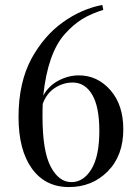

<svg xmlns="http://www.w3.org/2000/svg" viewBox="-20 -743 557 777"><path d="M155 -356Q177 -396 217 -417Q257 -438 299 -438Q374 -438 426.5 -378.5Q479 -319 479 -220Q479 -113 416 -49.5Q353 14 259 14Q163 14 109 -61Q55 -136 55 -270Q55 -409 108 -507Q159 -599 234.5 -653Q310 -707 394 -723L398 -703Q349 -688 313 -666Q277 -644 242.5 -605.5Q208 -567 186 -504.5Q164 -442 155 -356ZM382 -213Q382 -311 353 -360Q324 -409 274 -409Q236 -409 202.5 -387.5Q169 -366 153 -323Q152 -306 152 -272Q152 -132 185 -69Q218 -6 269 -6Q318 -6 350 -58.5Q382 -111 382 -213Z"/></svg>

Font: Playfair Display
Style: Regular
Weight: 400
Designer: Claus Eggers S?rensen
Foundry: Claus Eggers S?rensen
Version: Version 1.003